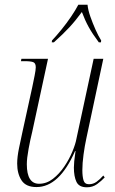

<svg xmlns="http://www.w3.org/2000/svg" viewBox="-20 -786 488 816"><path d="M349 10Q316 10 305 -13Q294 -36 294 -74Q294 -85 295.5 -101Q297 -117 301 -144H299Q232 9 135 9Q90 9 71.5 -19.5Q53 -48 53 -91Q53 -119 61 -157.5Q69 -196 76 -228L117 -415Q122 -439 127 -464Q132 -489 132 -500Q132 -517 122 -521.5Q112 -526 84 -526H69L71 -536H184L117 -226Q109 -194 101.5 -153.5Q94 -113 94 -88Q94 -5 146 -5Q178 -5 205 -26Q232 -47 253 -78Q274 -109 287.5 -141.5Q301 -174 305 -197L378 -536H419L347 -198Q340 -166 335 -129Q330 -92 330 -63Q330 -36 335 -19.5Q340 -3 358 -3Q376 -3 390.5 -13.5Q405 -24 419 -40L425 -32Q411 -17 392.5 -3.5Q374 10 349 10ZM201 -614Q219 -633 241 -660Q263 -687 282 -715Q301 -743 313 -766H352Q354 -744 364 -715.5Q374 -687 386 -660Q398 -633 410 -614L409 -606H400Q373 -642 357 -671Q341 -700 328 -735Q301 -698 274.5 -669.5Q248 -641 209 -606H200Z"/></svg>

Font: Noto Serif Display Condensed ExtraLight
Style: Italic
Weight: 200
Width: 3
Italic angle: -12°
Designer: Monotype Design Team
Foundry: Monotype Imaging Inc.
Version: Version 2.009